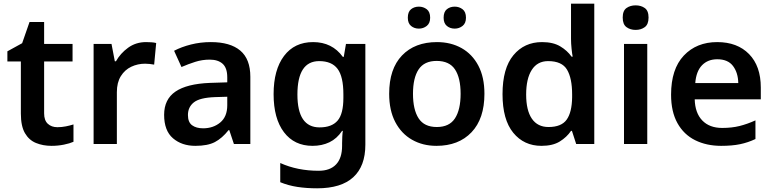

<svg xmlns="http://www.w3.org/2000/svg" viewBox="-20 -780 4187 1040"><path d="M291 -91Q314 -91 336.5 -95.5Q359 -100 378 -106V-12Q358 -3 326 3.5Q294 10 259 10Q213 10 175 -5.5Q137 -21 115 -59Q93 -97 93 -165V-447H20V-502L100 -546L140 -661H219V-542H373V-447H219V-166Q219 -128 239 -109.5Q259 -91 291 -91Z M771 -552Q784 -552 799.5 -551Q815 -550 826 -547L815 -430Q805 -432 791 -433.5Q777 -435 766 -435Q726 -435 691 -418.5Q656 -402 634.5 -367.5Q613 -333 613 -281V0H487V-542H584L602 -448H608Q632 -491 674 -521.5Q716 -552 771 -552Z M1122 -552Q1227 -552 1281.5 -506Q1336 -460 1336 -364V0H1247L1222 -75H1218Q1183 -31 1144 -10.5Q1105 10 1038 10Q965 10 917 -31Q869 -72 869 -158Q869 -242 930.5 -284Q992 -326 1117 -331L1211 -334V-361Q1211 -412 1186 -434.5Q1161 -457 1116 -457Q1075 -457 1037.5 -445Q1000 -433 963 -417L923 -505Q963 -526 1014.5 -539Q1066 -552 1122 -552ZM1145 -254Q1062 -251 1030 -225.5Q998 -200 998 -157Q998 -118 1020.5 -101.5Q1043 -85 1080 -85Q1135 -85 1173 -116.5Q1211 -148 1211 -210V-256Z M1676 -552Q1779 -552 1837 -472H1842L1854 -542H1959V4Q1959 120 1893.5 180Q1828 240 1698 240Q1640 240 1591 232.5Q1542 225 1498 207V103Q1591 145 1706 145Q1768 145 1800.5 110.5Q1833 76 1833 10V-4Q1833 -19 1834 -39Q1835 -59 1837 -71H1833Q1805 -29 1764.5 -9.5Q1724 10 1673 10Q1574 10 1518 -64Q1462 -138 1462 -270Q1462 -402 1518.5 -477Q1575 -552 1676 -552ZM1709 -449Q1591 -449 1591 -268Q1591 -90 1711 -90Q1777 -90 1808.5 -126.5Q1840 -163 1840 -250V-269Q1840 -365 1808.5 -407Q1777 -449 1709 -449Z M2604 -272Q2604 -137 2534 -63.5Q2464 10 2344 10Q2270 10 2212 -23Q2154 -56 2121 -119Q2088 -182 2088 -272Q2088 -407 2157.5 -479.5Q2227 -552 2347 -552Q2422 -552 2480 -519.5Q2538 -487 2571 -424.5Q2604 -362 2604 -272ZM2217 -272Q2217 -186 2247.5 -139Q2278 -92 2346 -92Q2414 -92 2444.5 -139Q2475 -186 2475 -272Q2475 -358 2444.5 -404Q2414 -450 2345 -450Q2278 -450 2247.5 -404Q2217 -358 2217 -272ZM2189 -684Q2189 -716 2206.5 -730Q2224 -744 2249 -744Q2273 -744 2291.5 -730Q2310 -716 2310 -684Q2310 -654 2291.5 -639.5Q2273 -625 2249 -625Q2224 -625 2206.5 -639.5Q2189 -654 2189 -684ZM2383 -684Q2383 -716 2400.5 -730Q2418 -744 2443 -744Q2467 -744 2485.5 -730Q2504 -716 2504 -684Q2504 -654 2485.5 -639.5Q2467 -625 2443 -625Q2418 -625 2400.5 -639.5Q2383 -654 2383 -684Z M2913 10Q2818 10 2760 -61Q2702 -132 2702 -270Q2702 -410 2761 -481Q2820 -552 2916 -552Q2976 -552 3014.5 -529Q3053 -506 3076 -473H3082Q3079 -487 3076 -516Q3073 -545 3073 -570V-760H3199V0H3101L3078 -71H3073Q3050 -37 3012 -13.5Q2974 10 2913 10ZM2951 -92Q3021 -92 3049.5 -132Q3078 -172 3079 -253V-269Q3079 -356 3051.5 -402.5Q3024 -449 2949 -449Q2891 -449 2860.5 -401.5Q2830 -354 2830 -268Q2830 -182 2861 -137Q2892 -92 2951 -92Z M3423 -751Q3452 -751 3472.5 -736.5Q3493 -722 3493 -685Q3493 -648 3472.5 -633Q3452 -618 3423 -618Q3394 -618 3373.5 -633Q3353 -648 3353 -685Q3353 -722 3373.5 -736.5Q3394 -751 3423 -751ZM3486 -542V0H3360V-542Z M3865 -552Q3974 -552 4037.5 -487Q4101 -422 4101 -306V-242H3743Q3745 -168 3784 -127.5Q3823 -87 3892 -87Q3944 -87 3986 -97.5Q4028 -108 4072 -128V-27Q4032 -8 3989 1Q3946 10 3886 10Q3807 10 3745.5 -20.5Q3684 -51 3649.5 -113Q3615 -175 3615 -267Q3615 -406 3684 -479Q3753 -552 3865 -552ZM3865 -459Q3814 -459 3782.5 -426.5Q3751 -394 3746 -330H3979Q3978 -386 3950.5 -422.5Q3923 -459 3865 -459Z"/></svg>

Font: Noto Sans Gujarati SemiBold
Style: Regular
Weight: 600
Designer: Jelle Bosma - Monotype Design Team, Universal Thirst
Foundry: Monotype Imaging Inc.
Version: Version 2.106; ttfautohint (v1.8.4.7-5d5b)